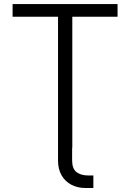

<svg xmlns="http://www.w3.org/2000/svg" viewBox="-20 -727 641 945"><path d="M415 136.7H439.5V198.2H399.4Q362.3 198.2 331.8 182.6Q301.3 167 283.4 136.5Q265.6 106 265.6 63.5V-644.5H42V-707H558.6V-644.5H335.9V0H335V62.5Q335 103 356.4 119.9Q377.9 136.7 415 136.7Z"/></svg>

Font: Pretendard JP Light
Style: Regular
Weight: 300
Designer: Base glyphs from Inter by Rasmus Andersson; Hangeul glyphs from Noto Sans CJK(Source Han Sans) by Jang Soo-young and Kan
Foundry: Kil Hyung-jin
Version: Version 1.309